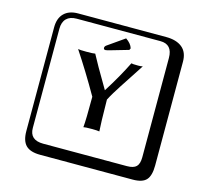

<svg xmlns="http://www.w3.org/2000/svg" viewBox="-131 -904 1362 1267"><g transform="rotate(15 550.0 -271.0)"><path d="M249 -718Q204 -718 180 -694Q156 -670 156 -625V53Q156 136 249 136H821Q866 136 885 117Q904 98 904 53V-625Q904 -718 821 -718ZM1000 84Q1000 153 973.5 182.5Q947 212 881 212H249Q181 212 150.5 181.5Q120 151 120 84V-625Q120 -687 154 -720.5Q188 -754 249 -754H851Q921 -754 960.5 -722Q1000 -690 1000 -625ZM598 -677Q635 -652 644 -621L638 -609L517 -574Q492 -567 486 -567Q473 -567 473 -579Q473 -590 485 -598ZM580 -254Q582 -86 586 -38Q574 -41 531 -41Q489 -41 477 -38Q482 -86 482 -247Q395 -399 310 -527Q322 -524 368 -524Q414 -524 427 -527Q454 -474 551 -310Q625 -427 674 -527Q682 -524 721 -524Q742 -524 752 -527Q728 -490 693 -436.5Q658 -383 642 -358.5Q626 -334 608.5 -305Q591 -276 580 -254Z"/></g></svg>

Font: Libertinus Keyboard
Style: Regular
Weight: 700
Designer: Philipp H. Poll
Foundry: Khaled Hosny
Version: Version 6.7